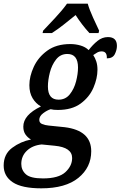

<svg xmlns="http://www.w3.org/2000/svg" viewBox="-67 -786 657 1046"><path d="M158 240Q290 240 360 183Q430 126 430 38Q430 -75 286 -93L198 -102Q177 -104 162 -110.5Q147 -117 147 -133Q147 -153 168 -169Q189 -185 209 -191Q224 -187 248 -187Q325 -187 372.5 -222Q420 -257 442 -308Q464 -359 464 -406Q464 -432 457.5 -451.5Q451 -471 441 -486Q451 -493 462 -499.5Q473 -506 487 -506Q517 -506 515 -468Q547 -468 558.5 -491Q570 -514 570 -536Q570 -584 521 -584Q490 -584 464 -563Q438 -542 416 -513Q399 -530 372 -538Q345 -546 316 -546Q240 -546 190.5 -510Q141 -474 117 -422Q93 -370 93 -322Q93 -280 110.5 -251Q128 -222 156 -206Q60 -160 60 -96Q60 -70 72 -53Q84 -36 102 -26Q45 -15 -1 19.5Q-47 54 -47 116Q-47 174 2.5 207Q52 240 158 240ZM252 -243Q194 -243 194 -315Q194 -349 204.5 -390.5Q215 -432 238.5 -462Q262 -492 300 -492Q358 -492 358 -418Q358 -384 347.5 -343Q337 -302 313.5 -272.5Q290 -243 252 -243ZM167 186Q99 186 74 163.5Q49 141 49 107Q49 64 79.5 35Q110 6 160 1L231 8Q326 17 326 75Q326 118 289 152Q252 186 167 186ZM165 -606H216Q250 -628 279.5 -651.5Q309 -675 345 -704Q378 -652 420 -606H470L473 -619Q460 -646 440 -690Q420 -734 411 -766H298Q274 -732 233 -688Q192 -644 168 -619Z"/></svg>

Font: Noto Serif SemiCondensed Semi
Style: Italic
Weight: 600
Width: 4
Italic angle: -12°
Designer: Monotype Design Team
Foundry: Monotype Imaging Inc.
Version: Version 1.901